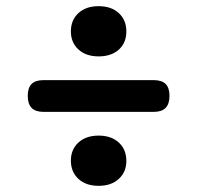

<svg xmlns="http://www.w3.org/2000/svg" viewBox="-20 -643 640 623"><path d="M479 -280H121Q95 -280 82.5 -293Q70 -306 70 -332Q70 -358 82.5 -370.5Q95 -383 121 -383H479Q505 -383 517.5 -370.5Q530 -358 530 -332Q530 -306 517.5 -293Q505 -280 479 -280ZM300 -460Q259 -460 234.5 -482.5Q210 -505 210 -541Q210 -578 234.5 -600.5Q259 -623 300 -623Q341 -623 365.5 -600.5Q390 -578 390 -541Q390 -504 365.5 -482Q341 -460 300 -460ZM300 -40Q259 -40 234.5 -62.5Q210 -85 210 -122Q210 -158 234.5 -180.5Q259 -203 300 -203Q341 -203 365.5 -180.5Q390 -158 390 -121Q390 -85 365.5 -62.5Q341 -40 300 -40Z"/></svg>

Font: Maple Mono SemiBold
Style: Regular
Weight: 600
Monospace: yes
Designer: subframe7536
Version: Version 7.000